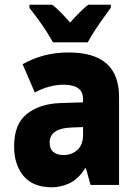

<svg xmlns="http://www.w3.org/2000/svg" viewBox="-20 -786 570 816"><path d="M200 10Q121 10 80.5 -37.5Q40 -85 40 -164Q40 -259 94.5 -302Q149 -345 237 -348L333 -351V-364Q333 -397 311.5 -411.5Q290 -426 251 -426Q190 -426 128 -393L76 -513Q120 -538 168.5 -550.5Q217 -563 272 -563Q486 -563 486 -375V0H365L345 -71H342Q313 -25 276 -7.5Q239 10 200 10ZM250 -127Q284 -127 308.5 -148.5Q333 -170 333 -214V-246L284 -244Q241 -243 216 -227.5Q191 -212 191 -180Q191 -152 207.5 -139.5Q224 -127 250 -127ZM205 -606Q195 -625 177 -653Q159 -681 139 -708Q119 -735 105 -753V-766H202Q220 -752 238.5 -733Q257 -714 278 -690Q321 -739 355 -766H451V-753Q437 -734 418 -707.5Q399 -681 381.5 -654Q364 -627 353 -606Z"/></svg>

Font: Noto Sans Mono Condensed Black
Style: Regular
Weight: 900
Width: 3
Designer: Monotype Design Team
Foundry: Monotype Imaging Inc.
Version: Version 2.014